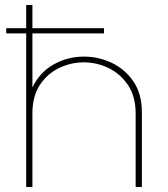

<svg xmlns="http://www.w3.org/2000/svg" viewBox="-20 -750 674 770"><path d="M5 -616V-637H397V-616ZM85 0V-730H110V-399Q139 -460 195 -491.5Q251 -523 317 -523Q375 -523 428 -498Q481 -473 515 -423.5Q549 -374 549 -299V0H524V-295Q524 -363 493.5 -408.5Q463 -454 415.5 -477Q368 -500 316 -500Q265 -500 217.5 -477.5Q170 -455 140 -409.5Q110 -364 110 -295V0Z"/></svg>

Font: MuseoModerno Thin Thin
Style: Regular
Weight: 250
Version: Version 1.003